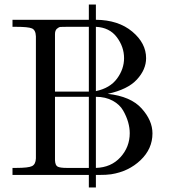

<svg xmlns="http://www.w3.org/2000/svg" viewBox="-20 -770 748 845"><path d="M35 0V-31H51Q105 -31 121 -39Q137 -47 138 -73V-610Q137 -638 120.5 -645Q104 -652 50 -652H35V-683H371V-750H402V-683Q501 -682 562 -631Q623 -580 623 -514Q623 -464 582.5 -420Q542 -376 454 -357Q555 -346 603 -293Q651 -240 651 -183Q651 -115 598.5 -65Q546 -15 469 -3Q450 0 413 0H402V55H371V0ZM222 -65Q223 -42 234 -36.5Q245 -31 274 -31H371V-344H222ZM222 -367H371V-652H274Q254 -652 246.5 -651.5Q239 -651 230.5 -643.5Q222 -636 222 -620ZM402 -31Q469 -33 510 -78Q551 -123 551 -184Q551 -207 544 -232Q537 -257 522 -283.5Q507 -310 475.5 -327Q444 -344 402 -344ZM402 -369Q464 -382 495 -424Q526 -466 526 -514Q526 -564 494 -606.5Q462 -649 402 -652Z"/></svg>

Font: CMU Serif
Style: Roman
Weight: 500
Version: Version 0.7.0